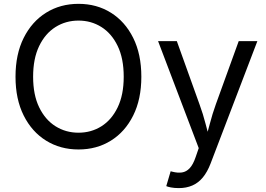

<svg xmlns="http://www.w3.org/2000/svg" viewBox="-20 -757 1367 985"><path d="M382.8 9.8Q289.6 9.8 216.6 -35.4Q143.6 -80.6 101.6 -164.3Q59.6 -248 59.6 -363.3Q59.6 -479 101.6 -562.7Q143.6 -646.5 216.6 -691.9Q289.6 -737.3 382.8 -737.3Q476.1 -737.3 548.8 -691.9Q621.6 -646.5 663.3 -562.7Q705.1 -479 705.1 -363.3Q705.1 -248 663.3 -164.3Q621.6 -80.6 548.8 -35.4Q476.1 9.8 382.8 9.8ZM382.8 -76.2Q447.8 -76.2 500.2 -109.1Q552.7 -142.1 583.7 -206.3Q614.7 -270.5 614.7 -363.3Q614.7 -457 583.7 -521.2Q552.7 -585.4 500.2 -618.4Q447.8 -651.4 382.8 -651.4Q317.4 -651.4 264.6 -618.2Q211.9 -585 180.9 -520.8Q149.9 -456.5 149.9 -363.3Q149.9 -270.5 180.9 -206.5Q211.9 -142.6 264.6 -109.4Q317.4 -76.2 382.8 -76.2ZM833 197.8 855.5 121.6 864.7 124Q891.6 130.9 913.6 127.7Q935.5 124.5 953.1 106Q970.7 87.4 983.9 48.3L999.5 2.9L791 -545.9H887.2L1003.4 -222.2Q1022 -171.4 1034.7 -121.6Q1047.4 -71.8 1061.5 -24.9H1029.3Q1043.5 -71.8 1056.4 -121.8Q1069.3 -171.9 1087.4 -222.2L1204.6 -545.9H1300.3L1060.5 81.5Q1043.9 125 1020.8 153.1Q997.6 181.2 966.8 194.6Q936 208 897.5 208Q874 208 856.9 204.6Q839.8 201.2 833 197.8Z"/></svg>

Font: Adwaita Sans
Style: Regular
Weight: 400
Designer: Rasmus Andersson
Foundry: rsms
Version: Version 4.001;git-9221beed3